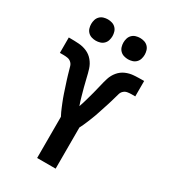

<svg xmlns="http://www.w3.org/2000/svg" viewBox="-227 -1074 1055 1187"><g transform="rotate(30 300.0 -480.5)"><path d="M234 0V-294Q227 -307 221 -320Q215 -333 209.5 -346.5Q204 -360 198.5 -373.5Q193 -387 188 -400.5Q183 -414 178.5 -427.5Q174 -441 169.5 -455Q165 -469 160.5 -482.5Q156 -496 151.5 -510Q147 -524 143 -538Q139 -552 135 -566Q131 -580 127 -594Q123 -608 112 -618Q101 -628 86.5 -630.5Q72 -633 57 -633H31V-743H42Q72 -743 102.5 -741Q133 -739 160.5 -727Q188 -715 207.5 -691.5Q227 -668 236 -639.5Q245 -611 251.5 -581.5Q258 -552 266 -523Q274 -494 282 -465Q290 -436 300 -408Q310 -436 318 -465Q326 -494 334 -523Q342 -552 348.5 -581.5Q355 -611 364 -639.5Q373 -668 392.5 -691.5Q412 -715 439.5 -727Q467 -739 497.5 -741Q528 -743 558 -743H569V-633H543Q528 -633 513.5 -630.5Q499 -628 488 -618Q477 -608 473 -594Q469 -580 465 -566Q461 -552 457 -538Q453 -524 448.5 -510Q444 -496 439.5 -482.5Q435 -469 430.5 -455Q426 -441 421.5 -427.5Q417 -414 412 -400.5Q407 -387 401.5 -373.5Q396 -360 390.5 -346.5Q385 -333 379 -320Q373 -307 366 -294V0ZM415 -809Q400 -809 385 -813.5Q370 -818 359 -829Q348 -840 343.5 -855Q339 -870 339 -885Q339 -900 343.5 -915Q348 -930 359 -941Q370 -952 385 -956.5Q400 -961 415 -961Q430 -961 445 -956.5Q460 -952 471 -941Q482 -930 486.5 -915Q491 -900 491 -885Q491 -870 486.5 -855Q482 -840 471 -829Q460 -818 445 -813.5Q430 -809 415 -809ZM185 -809Q170 -809 155 -813.5Q140 -818 129 -829Q118 -840 113.5 -855Q109 -870 109 -885Q109 -900 113.5 -915Q118 -930 129 -941Q140 -952 155 -956.5Q170 -961 185 -961Q200 -961 215 -956.5Q230 -952 241 -941Q252 -930 256.5 -915Q261 -900 261 -885Q261 -870 256.5 -855Q252 -840 241 -829Q230 -818 215 -813.5Q200 -809 185 -809Z"/></g></svg>

Font: Iosevka Extrabold Extended
Style: Regular
Weight: 800
Width: 7
Monospace: yes
Designer: Belleve Invis
Foundry: Belleve Invis
Version: Version 32.5.0; ttfautohint (v1.8.4)